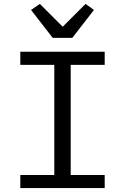

<svg xmlns="http://www.w3.org/2000/svg" viewBox="-20 -963 640 983"><path d="M516 0V-67H342V-631H516V-698H84V-631H258V-67H84V0ZM350 -769 461 -912 418 -943 301 -826 184 -943 139 -912 250 -769Z"/></svg>

Font: IBM Mono
Style: Regular
Weight: 400
Monospace: yes
Designer: Mike Abbink, Paul van der Laan, Pieter van Rosmalen
Foundry: Bold Monday
Version: Version 2.3